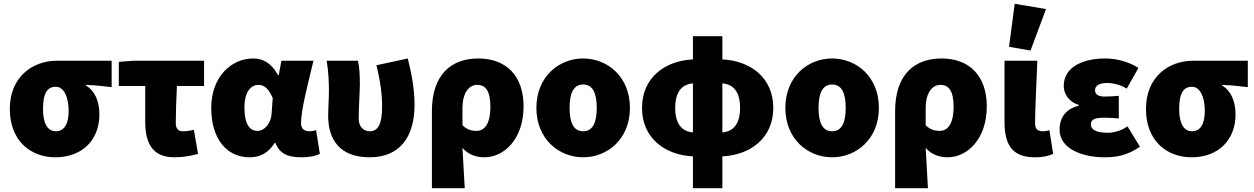

<svg xmlns="http://www.w3.org/2000/svg" viewBox="-20 -822 6648 1018"><path d="M274 12C412 12 507 -76 507 -216C507 -285 482 -342 436 -368V-372C487 -370 518 -366 572 -360V-500H282C154 -500 32 -416 32 -244C32 -78 140 12 274 12ZM276 -126C232 -126 208 -168 208 -244C208 -330 232 -362 276 -362C320 -362 344 -305 344 -234C344 -164 320 -126 276 -126Z M904 12C952 12 994 4 1030 -6L1008 -134C984 -128 968 -126 950 -126C928 -126 912 -136 912 -170C912 -214 914 -290 918 -366H1062V-500H686L610 -494V-366H750V-176C750 -64 788 12 904 12Z M1304 12C1360 12 1404 -12 1436 -64H1440C1464 -6 1506 12 1580 12C1624 12 1656 4 1676 -6L1656 -132C1644 -128 1633 -126 1624 -126C1596 -126 1576 -136 1576 -170C1576 -240 1616 -390 1642 -500H1472L1458 -424H1454C1420 -486 1376 -512 1322 -512C1206 -512 1100 -414 1100 -250C1100 -88 1180 12 1304 12ZM1346 -128C1304 -128 1276 -162 1276 -252C1276 -340 1314 -372 1350 -372C1388 -372 1408 -342 1426 -302L1420 -218C1417 -168 1382 -128 1346 -128Z M1940 12C2100 12 2178 -96 2178 -267C2178 -348 2162 -434 2142 -512L1976 -476C1998 -386 2006 -318 2006 -258C2006 -166 1986 -126 1940 -126C1906 -126 1882 -152 1882 -192C1882 -260 1888 -338 1888 -374C1888 -422 1886 -466 1878 -500H1712C1722 -444 1724 -380 1724 -340C1724 -296 1720 -251 1720 -207C1720 -84 1780 12 1940 12Z M2270 176H2444C2440 108 2436 34 2432 -38C2464 0 2510 12 2548 12C2654 12 2756 -86 2756 -258C2756 -420 2664 -512 2516 -512C2374 -512 2270 -428 2270 -233ZM2506 -128C2481 -128 2456 -134 2432 -158V-252C2432 -322 2462 -372 2510 -372C2556 -372 2580 -338 2580 -256C2580 -160 2546 -128 2506 -128Z M3072 12C3200 12 3320 -84 3320 -250C3320 -416 3200 -512 3072 -512C2944 -512 2824 -416 2824 -250C2824 -84 2944 12 3072 12ZM3072 -126C3020 -126 3000 -174 3000 -250C3000 -326 3020 -374 3072 -374C3124 -374 3144 -326 3144 -250C3144 -174 3124 -126 3072 -126Z M3654 176H3810V7C3959 0 4080 -90 4080 -250C4080 -410 3959 -500 3810 -507V-630H3654V-507C3505 -500 3384 -410 3384 -250C3384 -90 3505 0 3654 7ZM3560 -250C3560 -333 3594 -375 3654 -380V-120C3594 -125 3560 -167 3560 -250ZM3904 -250C3904 -167 3870 -125 3810 -120V-380C3870 -375 3904 -333 3904 -250Z M4392 12C4520 12 4640 -84 4640 -250C4640 -416 4520 -512 4392 -512C4264 -512 4144 -416 4144 -250C4144 -84 4264 12 4392 12ZM4392 -126C4340 -126 4320 -174 4320 -250C4320 -326 4340 -374 4392 -374C4444 -374 4464 -326 4464 -250C4464 -174 4444 -126 4392 -126Z M4726 176H4900C4896 108 4892 34 4888 -38C4920 0 4966 12 5004 12C5110 12 5212 -86 5212 -258C5212 -420 5120 -512 4972 -512C4830 -512 4726 -428 4726 -233ZM4962 -128C4937 -128 4912 -134 4888 -158V-252C4888 -322 4918 -372 4966 -372C5012 -372 5036 -338 5036 -256C5036 -160 5002 -128 4962 -128Z M5466 12C5514 12 5540 4 5564 -6L5544 -132C5534 -128 5520 -126 5512 -126C5482 -126 5468 -136 5468 -170C5468 -240 5476 -390 5480 -500H5306V-176C5306 -64 5340 12 5466 12ZM5444 -554 5526 -774 5360 -802 5330 -574Z M5838 12C5899 12 5958 2 6024 -44L5958 -152C5922 -126 5880 -118 5854 -118C5794 -118 5764 -134 5764 -162C5764 -190 5786 -198 5838 -198C5861 -198 5889 -196 5912 -194V-314C5889 -312 5860 -310 5838 -310C5808 -310 5786 -318 5786 -344C5786 -366 5806 -382 5850 -382C5884 -382 5922 -372 5954 -352L6016 -462C5966 -494 5900 -512 5840 -512C5724 -512 5620 -468 5620 -366C5620 -328 5644 -282 5700 -266V-262C5638 -246 5598 -206 5598 -134C5598 -38 5709 12 5838 12Z M6298 12C6436 12 6531 -76 6531 -216C6531 -285 6506 -342 6460 -368V-372C6511 -370 6542 -366 6596 -360V-500H6306C6178 -500 6056 -416 6056 -244C6056 -78 6164 12 6298 12ZM6300 -126C6256 -126 6232 -168 6232 -244C6232 -330 6256 -362 6300 -362C6344 -362 6368 -305 6368 -234C6368 -164 6344 -126 6300 -126Z"/></svg>

Font: Source Sans Pro Black
Style: Regular
Weight: 900
Designer: Paul D. Hunt
Foundry: Adobe Systems Incorporated
Version: Version 3.006;hotconv 1.0.111;makeotfexe 2.5.65597